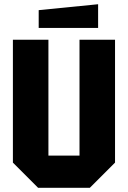

<svg xmlns="http://www.w3.org/2000/svg" viewBox="-20 -888 605 908"><path d="M41 -119V-700H209V-152H356V-700H524V-119L405 0H160ZM163 -756V-840L444 -868V-756Z"/></svg>

Font: Tektur SemiCondensed
Style: Bold
Weight: 700
Width: 4
Designer: Adam Jagosz
Foundry: Adam Jagosz
Version: Version 1.005;gftools[0.9.30]